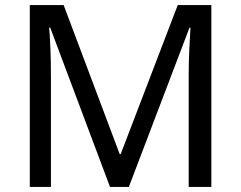

<svg xmlns="http://www.w3.org/2000/svg" viewBox="-20 -734 947 754"><path d="M412 0 177 -626H173Q176 -595 178 -542.5Q180 -490 180 -433V0H97V-714H230L450 -129H454L678 -714H810V0H721V-439Q721 -491 723.5 -542Q726 -593 728 -625H724L486 0Z"/></svg>

Font: Noto Sans Anatolian Hieroglyphs
Style: Regular
Weight: 400
Designer: Monotype Design Team
Foundry: Monotype Imaging Inc.
Version: Version 2.001; ttfautohint (v1.8.4.7-5d5b)